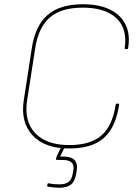

<svg xmlns="http://www.w3.org/2000/svg" viewBox="-20 -687 660 904"><path d="M305 12Q191 12 133.5 -49.5Q76 -111 92 -216L130 -462Q146 -566 204 -616.5Q262 -667 370 -667Q447 -667 498 -642Q549 -617 571.5 -570.5Q594 -524 583 -460Q583 -456 579 -456H570Q567 -456 567 -460Q581 -550 529 -600.5Q477 -651 369 -651Q268 -651 214.5 -604.5Q161 -558 146 -461L108 -217Q92 -118 145 -61Q198 -4 306 -4Q406 -4 458 -49.5Q510 -95 525 -196Q525 -199 528 -199H538Q542 -199 541 -194Q530 -122 501.5 -76.5Q473 -31 425 -9.5Q377 12 305 12ZM258 197Q247 197 233.5 195.5Q220 194 206 192Q201 191 202 187L204 179Q205 175 210 176Q223 179 235 180Q247 181 260 181Q288 181 302.5 170Q317 159 322 133L325 117Q330 91 317.5 78.5Q305 66 273 66H247Q246 66 245 65Q244 64 244 63Q244 60 244.5 57Q245 54 246 51L271 -1Q273 -4 275 -4H286Q290 -4 288 -1L263 50H277Q315 50 331 67Q347 84 341 117L338 134Q332 168 313.5 182.5Q295 197 258 197Z"/></svg>

Font: Sofia Sans Hairline
Style: Italic
Weight: 1
Italic angle: -9°
Designer: Botio Nikoltchev, Ani Petrova
Foundry: lettersoup
Version: Version 4.102